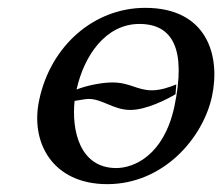

<svg xmlns="http://www.w3.org/2000/svg" viewBox="-20 -459 566 489"><path d="M80 -205C56 -95 115 10 253 10C396 10 497 -107 520 -214C542 -318 507 -439 350 -439C219 -439 109 -342 80 -205ZM427 -219 429 -244C412 -237 389 -229 367 -229C329 -229 311 -249 266 -249C239 -249 200 -241 175 -231C194 -317 249 -398 335 -398C420 -398 455 -334 424 -187C397 -63 321 -31 276 -31C183 -31 162 -127 170 -202C183 -204 198 -207 206 -207C241 -207 269 -179 312 -179C353 -179 405 -206 427 -219Z"/></svg>

Font: Libertinus Sans
Style: Italic
Weight: 400
Italic angle: -12°
Designer: Philipp H. Poll, Khaled Hosny
Foundry: Caleb Maclennan
Version: Version 7.050;RELEASE